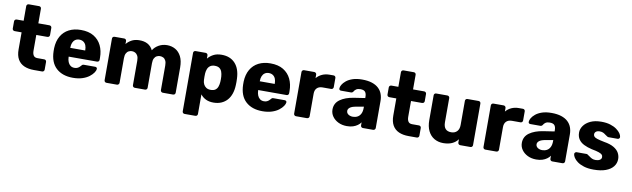

<svg xmlns="http://www.w3.org/2000/svg" viewBox="-49 -1328 7026 2136"><g transform="rotate(10 3464.5 -260.0)"><path d="M325 0Q261 0 214.5 -20.5Q168 -41 143 -84.5Q118 -128 118 -197V-389H40Q29 -389 21.5 -396Q14 -403 14 -414V-495Q14 -506 21.5 -513Q29 -520 40 -520H118V-685Q118 -696 125.5 -703Q133 -710 143 -710H259Q270 -710 277 -703Q284 -696 284 -685V-520H409Q420 -520 427.5 -513Q435 -506 435 -495V-414Q435 -403 427.5 -396Q420 -389 409 -389H284V-211Q284 -177 297 -157Q310 -137 341 -137H418Q429 -137 436 -130Q443 -123 443 -112V-25Q443 -15 436 -7.5Q429 0 418 0Z M766 10Q648 10 578 -54Q508 -118 505 -244Q505 -251 505 -262Q505 -273 505 -279Q508 -358 540.5 -414.5Q573 -471 630.5 -500.5Q688 -530 765 -530Q853 -530 910.5 -495Q968 -460 997 -400Q1026 -340 1026 -263V-239Q1026 -228 1019 -221Q1012 -214 1001 -214H681Q681 -213 681 -211Q681 -209 681 -207Q682 -178 691.5 -154Q701 -130 719.5 -116Q738 -102 765 -102Q785 -102 798.5 -108.5Q812 -115 821 -123.5Q830 -132 835 -138Q844 -149 849.5 -151.5Q855 -154 867 -154H991Q1001 -154 1007.5 -148Q1014 -142 1013 -132Q1012 -115 996 -91Q980 -67 949.5 -43.5Q919 -20 873 -5Q827 10 766 10ZM681 -313H850V-315Q850 -348 840.5 -371.5Q831 -395 811.5 -408Q792 -421 765 -421Q739 -421 720 -408Q701 -395 691 -371.5Q681 -348 681 -315Z M1145 0Q1134 0 1127 -7.5Q1120 -15 1120 -25V-495Q1120 -506 1127 -513Q1134 -520 1145 -520H1254Q1265 -520 1272 -513Q1279 -506 1279 -495V-461Q1299 -488 1335 -508.5Q1371 -529 1420 -530Q1536 -533 1579 -444Q1602 -482 1644.5 -506Q1687 -530 1738 -530Q1790 -530 1831.5 -506.5Q1873 -483 1898 -434.5Q1923 -386 1923 -309V-25Q1923 -15 1916 -7.5Q1909 0 1898 0H1782Q1771 0 1763.5 -7.5Q1756 -15 1756 -25V-302Q1756 -337 1746 -357.5Q1736 -378 1719 -387Q1702 -396 1680 -396Q1662 -396 1644.5 -387Q1627 -378 1616.5 -357.5Q1606 -337 1606 -302V-25Q1606 -15 1599 -7.5Q1592 0 1581 0H1465Q1454 0 1447 -7.5Q1440 -15 1440 -25V-302Q1440 -337 1429 -357.5Q1418 -378 1401 -387Q1384 -396 1364 -396Q1345 -396 1327.5 -387Q1310 -378 1299.5 -357.5Q1289 -337 1289 -303V-25Q1289 -15 1281.5 -7.5Q1274 0 1264 0Z M2061 190Q2050 190 2043 182.5Q2036 175 2036 165V-495Q2036 -506 2043 -513Q2050 -520 2061 -520H2174Q2184 -520 2191.5 -513Q2199 -506 2199 -495V-459Q2223 -489 2261 -509.5Q2299 -530 2354 -530Q2404 -530 2442 -514.5Q2480 -499 2507.5 -469Q2535 -439 2550 -396Q2565 -353 2567 -297Q2568 -277 2568 -260Q2568 -243 2567 -223Q2565 -169 2550 -126Q2535 -83 2508 -53Q2481 -23 2442.5 -6.5Q2404 10 2354 10Q2305 10 2268.5 -7.5Q2232 -25 2208 -57V165Q2208 175 2201 182.5Q2194 190 2183 190ZM2300 -124Q2334 -124 2353 -138Q2372 -152 2380.5 -176Q2389 -200 2391 -229Q2393 -260 2391 -291Q2389 -320 2380.5 -344Q2372 -368 2353 -382Q2334 -396 2300 -396Q2268 -396 2248 -381.5Q2228 -367 2219 -344Q2210 -321 2208 -294Q2207 -275 2207 -257Q2207 -239 2208 -219Q2209 -194 2219 -172.5Q2229 -151 2249 -137.5Q2269 -124 2300 -124Z M2907 10Q2789 10 2719 -54Q2649 -118 2646 -244Q2646 -251 2646 -262Q2646 -273 2646 -279Q2649 -358 2681.5 -414.5Q2714 -471 2771.5 -500.5Q2829 -530 2906 -530Q2994 -530 3051.5 -495Q3109 -460 3138 -400Q3167 -340 3167 -263V-239Q3167 -228 3160 -221Q3153 -214 3142 -214H2822Q2822 -213 2822 -211Q2822 -209 2822 -207Q2823 -178 2832.5 -154Q2842 -130 2860.5 -116Q2879 -102 2906 -102Q2926 -102 2939.5 -108.5Q2953 -115 2962 -123.5Q2971 -132 2976 -138Q2985 -149 2990.5 -151.5Q2996 -154 3008 -154H3132Q3142 -154 3148.5 -148Q3155 -142 3154 -132Q3153 -115 3137 -91Q3121 -67 3090.5 -43.5Q3060 -20 3014 -5Q2968 10 2907 10ZM2822 -313H2991V-315Q2991 -348 2981.5 -371.5Q2972 -395 2952.5 -408Q2933 -421 2906 -421Q2880 -421 2861 -408Q2842 -395 2832 -371.5Q2822 -348 2822 -315Z M3286 0Q3275 0 3268 -7.5Q3261 -15 3261 -25V-495Q3261 -505 3268 -512.5Q3275 -520 3286 -520H3401Q3412 -520 3419.5 -512.5Q3427 -505 3427 -495V-455Q3453 -486 3490.5 -503Q3528 -520 3575 -520H3619Q3630 -520 3637 -513Q3644 -506 3644 -495V-392Q3644 -382 3637 -374.5Q3630 -367 3619 -367H3522Q3481 -367 3458.5 -344.5Q3436 -322 3436 -281V-25Q3436 -15 3428.5 -7.5Q3421 0 3410 0Z M3862 10Q3808 10 3765.5 -10.5Q3723 -31 3698 -66Q3673 -101 3673 -145Q3673 -216 3731 -257.5Q3789 -299 3885 -314L4010 -333V-347Q4010 -383 3995 -402Q3980 -421 3940 -421Q3912 -421 3894.5 -410Q3877 -399 3867 -380Q3858 -367 3842 -367H3730Q3719 -367 3713 -373.5Q3707 -380 3708 -389Q3708 -407 3721.5 -430.5Q3735 -454 3763 -477Q3791 -500 3835 -515Q3879 -530 3942 -530Q4006 -530 4052 -515Q4098 -500 4127 -473Q4156 -446 4169.5 -409.5Q4183 -373 4183 -329V-25Q4183 -15 4175.5 -7.5Q4168 0 4158 0H4042Q4031 0 4024 -7.5Q4017 -15 4017 -25V-60Q4004 -41 3982 -25Q3960 -9 3930.5 0.5Q3901 10 3862 10ZM3909 -104Q3938 -104 3961.5 -116.5Q3985 -129 3998.5 -155.5Q4012 -182 4012 -222V-236L3927 -221Q3880 -213 3858.5 -196.5Q3837 -180 3837 -158Q3837 -141 3847 -129Q3857 -117 3873.5 -110.5Q3890 -104 3909 -104Z M4558 0Q4494 0 4447.5 -20.5Q4401 -41 4376 -84.5Q4351 -128 4351 -197V-389H4273Q4262 -389 4254.5 -396Q4247 -403 4247 -414V-495Q4247 -506 4254.5 -513Q4262 -520 4273 -520H4351V-685Q4351 -696 4358.5 -703Q4366 -710 4376 -710H4492Q4503 -710 4510 -703Q4517 -696 4517 -685V-520H4642Q4653 -520 4660.5 -513Q4668 -506 4668 -495V-414Q4668 -403 4660.5 -396Q4653 -389 4642 -389H4517V-211Q4517 -177 4530 -157Q4543 -137 4574 -137H4651Q4662 -137 4669 -130Q4676 -123 4676 -112V-25Q4676 -15 4669 -7.5Q4662 0 4651 0Z M4950 10Q4893 10 4848.5 -16Q4804 -42 4779 -92.5Q4754 -143 4754 -216V-495Q4754 -506 4761 -513Q4768 -520 4779 -520H4904Q4915 -520 4922.5 -513Q4930 -506 4930 -495V-222Q4930 -124 5017 -124Q5058 -124 5082.5 -149.5Q5107 -175 5107 -222V-495Q5107 -506 5114 -513Q5121 -520 5132 -520H5257Q5268 -520 5275 -513Q5282 -506 5282 -495V-25Q5282 -15 5275 -7.5Q5268 0 5257 0H5141Q5131 0 5123.5 -7.5Q5116 -15 5116 -25V-63Q5090 -27 5048.5 -8.5Q5007 10 4950 10Z M5425 0Q5414 0 5407 -7.5Q5400 -15 5400 -25V-495Q5400 -505 5407 -512.5Q5414 -520 5425 -520H5540Q5551 -520 5558.5 -512.5Q5566 -505 5566 -495V-455Q5592 -486 5629.5 -503Q5667 -520 5714 -520H5758Q5769 -520 5776 -513Q5783 -506 5783 -495V-392Q5783 -382 5776 -374.5Q5769 -367 5758 -367H5661Q5620 -367 5597.5 -344.5Q5575 -322 5575 -281V-25Q5575 -15 5567.5 -7.5Q5560 0 5549 0Z M6001 10Q5947 10 5904.5 -10.5Q5862 -31 5837 -66Q5812 -101 5812 -145Q5812 -216 5870 -257.5Q5928 -299 6024 -314L6149 -333V-347Q6149 -383 6134 -402Q6119 -421 6079 -421Q6051 -421 6033.5 -410Q6016 -399 6006 -380Q5997 -367 5981 -367H5869Q5858 -367 5852 -373.5Q5846 -380 5847 -389Q5847 -407 5860.5 -430.5Q5874 -454 5902 -477Q5930 -500 5974 -515Q6018 -530 6081 -530Q6145 -530 6191 -515Q6237 -500 6266 -473Q6295 -446 6308.5 -409.5Q6322 -373 6322 -329V-25Q6322 -15 6314.5 -7.5Q6307 0 6297 0H6181Q6170 0 6163 -7.5Q6156 -15 6156 -25V-60Q6143 -41 6121 -25Q6099 -9 6069.5 0.5Q6040 10 6001 10ZM6048 -104Q6077 -104 6100.5 -116.5Q6124 -129 6137.5 -155.5Q6151 -182 6151 -222V-236L6066 -221Q6019 -213 5997.5 -196.5Q5976 -180 5976 -158Q5976 -141 5986 -129Q5996 -117 6012.5 -110.5Q6029 -104 6048 -104Z M6649 10Q6584 10 6538.5 -4.5Q6493 -19 6464.5 -40Q6436 -61 6422 -83.5Q6408 -106 6407 -123Q6406 -134 6414 -141Q6422 -148 6431 -148H6545Q6548 -148 6550.5 -147Q6553 -146 6556 -143Q6569 -136 6582 -125.5Q6595 -115 6612 -107Q6629 -99 6653 -99Q6681 -99 6700 -110.5Q6719 -122 6719 -143Q6719 -159 6710 -169.5Q6701 -180 6673.5 -190Q6646 -200 6591 -210Q6539 -222 6500 -241.5Q6461 -261 6440 -292.5Q6419 -324 6419 -369Q6419 -409 6445 -446Q6471 -483 6521 -506.5Q6571 -530 6645 -530Q6702 -530 6745 -516.5Q6788 -503 6817 -482Q6846 -461 6861 -439Q6876 -417 6877 -399Q6878 -389 6871 -381.5Q6864 -374 6855 -374H6751Q6747 -374 6743 -375.5Q6739 -377 6736 -379Q6724 -385 6712 -395Q6700 -405 6684 -413Q6668 -421 6644 -421Q6617 -421 6602 -409Q6587 -397 6587 -378Q6587 -365 6595.5 -354Q6604 -343 6630.5 -334Q6657 -325 6713 -314Q6782 -303 6823 -278.5Q6864 -254 6881.5 -221.5Q6899 -189 6899 -153Q6899 -105 6870 -68Q6841 -31 6785.5 -10.5Q6730 10 6649 10Z"/></g></svg>

Font: Rubik
Style: Bold
Weight: 700
Designer: Hubert and Fischer
Foundry: Hubert and Fischer
Version: Version 2.300;gftools[0.9.30]